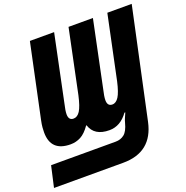

<svg xmlns="http://www.w3.org/2000/svg" viewBox="-198 -862 1210 1251"><g transform="rotate(-20 407.0 -237.0)"><path d="M-36 240H444Q645 240 687 45L850 -714H681L588 -272Q572 -201 553 -171Q534 -141 508 -141Q474 -141 474 -183Q474 -208 486 -258L581 -714H412L320 -273Q304 -201 285 -171Q266 -141 239 -141Q205 -141 205 -183Q205 -208 217 -258L312 -714H144L36 -204Q30 -176 28.5 -156.5Q27 -137 27 -122Q27 10 164 10Q202 10 235 -7.5Q268 -25 300 -71H303Q329 10 433 10Q510 10 563 -64H569Q562 -48 555 -32Q548 -16 544 0Q530 54 505 74Q480 94 445 94H-3Z"/></g></svg>

Font: Noto Sans Display Condensed Black
Style: Italic
Weight: 900
Width: 3
Italic angle: -192°
Designer: Monotype Design Team
Foundry: Monotype Imaging Inc.
Version: Version 1.900